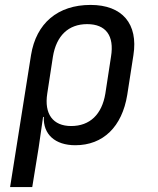

<svg xmlns="http://www.w3.org/2000/svg" viewBox="-20 -580 640 780"><path d="M21 180H111L137 20L155 -105H158C155 -34 204 10 286 10C399 10 476 -65 497 -195L522 -356C542 -483 477 -560 348 -560C215 -560 127 -486 106 -356ZM269 -68C195 -68 159 -117 172 -200L195 -350C209 -435 258 -482 334 -482C410 -482 445 -435 431 -350L408 -200C394 -115 345 -68 269 -68Z"/></svg>

Font: JetBrains Mono
Style: Italic
Weight: 400
Italic angle: -9°
Monospace: yes
Designer: Philipp Nurullin, Konstantin Bulenkov
Foundry: JetBrains
Version: Version 2.305